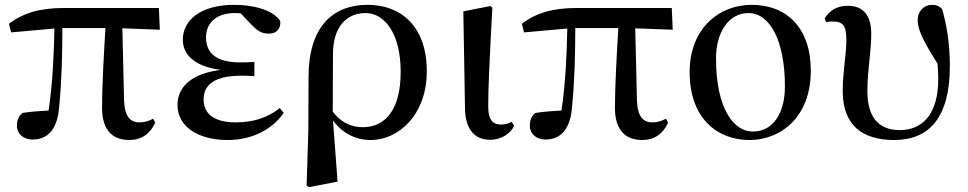

<svg xmlns="http://www.w3.org/2000/svg" viewBox="-20 -563 4002 794"><path d="M515 16C564 16 601 -9 622 -56L613 -72C595 -63 581 -57 556 -57C519 -57 495 -81 493 -149L486 -446L641 -440L637 -530H246C145 -530 78 -510 17 -465L26 -429L205 -445C203 -341 198 -221 181 -106C141 -104 107 -101 73 -96C57 -83 50 -66 50 -44C50 -9 77 14 115 14C180 14 219 -32 225 -125C235 -224 238 -343 238 -447H416C409 -328 402 -206 402 -117C402 -22 448 16 515 16Z M922 16C1026 16 1109 -31 1153 -96L1137 -116C1086 -76 1029 -57 954 -57C864 -57 822 -94 822 -151C822 -207 859 -250 979 -250C991 -250 1002 -250 1032 -248V-307C1007 -305 990 -305 972 -305C870 -305 832 -347 832 -408C832 -470 876 -509 952 -509L975 -508L1019 -462C1050 -429 1068 -424 1094 -424C1123 -424 1142 -444 1139 -476C1110 -521 1030 -543 949 -543C805 -543 736 -476 736 -399C736 -338 783 -288 893 -274C763 -258 714 -197 714 -129C714 -38 801 16 922 16Z M1248 205 1258 211 1376 188 1357 -65C1393 -15 1448 16 1512 16C1632 16 1745 -92 1745 -268C1745 -456 1636 -543 1501 -543C1351 -543 1256 -447 1256 -244L1255 -20ZM1356 -101 1357 -343C1358 -447 1409 -509 1492 -509C1570 -509 1637 -425 1637 -266C1637 -111 1575 -37 1480 -37C1427 -37 1387 -61 1356 -101Z M2007 15C2056 15 2093 -14 2106 -42L2096 -59C2084 -53 2071 -48 2052 -48C2021 -48 1999 -63 1999 -123C1999 -197 2003 -286 2016 -531L2008 -538L1896 -516L1903 -116C1904 -25 1945 15 2007 15Z M2636 16C2685 16 2722 -9 2743 -56L2734 -72C2716 -63 2702 -57 2677 -57C2640 -57 2616 -81 2614 -149L2607 -446L2762 -440L2758 -530H2367C2266 -530 2199 -510 2138 -465L2147 -429L2326 -445C2324 -341 2319 -221 2302 -106C2262 -104 2228 -101 2194 -96C2178 -83 2171 -66 2171 -44C2171 -9 2198 14 2236 14C2301 14 2340 -32 2346 -125C2356 -224 2359 -343 2359 -447H2537C2530 -328 2523 -206 2523 -117C2523 -22 2569 16 2636 16Z M3079 16C3210 16 3333 -80 3333 -270C3333 -450 3232 -543 3088 -543C2955 -543 2832 -447 2832 -264C2832 -74 2946 16 3079 16ZM3093 -19C3014 -19 2941 -114 2941 -322C2941 -433 2996 -509 3075 -509C3164 -509 3226 -395 3226 -205C3226 -98 3179 -19 3093 -19Z M3678 16C3823 16 3908 -77 3908 -290C3908 -378 3896 -458 3876 -525C3866 -537 3853 -543 3834 -543C3802 -543 3775 -518 3775 -480C3775 -443 3794 -399 3857 -300C3859 -278 3860 -256 3860 -236C3860 -90 3794 -25 3701 -25C3608 -25 3567 -85 3567 -186C3567 -273 3583 -347 3583 -423C3583 -496 3553 -539 3486 -539C3443 -539 3413 -522 3390 -487L3397 -471C3405 -474 3414 -474 3424 -474C3467 -474 3480 -456 3480 -397C3480 -338 3465 -267 3465 -186C3465 -47 3544 16 3678 16Z"/></svg>

Font: Noto Serif CJK SC SemiBold
Style: Regular
Weight: 600
Designer: Ryoko NISHIZUKA 西塚涼子 (kana & ideographs); Frank Grießhammer (Latin, Greek & Cyrillic); Wenlong ZHANG 张文龙 (bopomofo); San
Foundry: Adobe
Version: Version 2.001;hotconv 1.1.0;makeotfexe 2.6.0